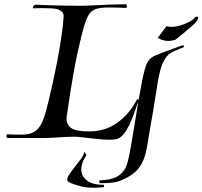

<svg xmlns="http://www.w3.org/2000/svg" viewBox="-20 -660 949 900"><path d="M494 -5Q471 -5 435.5 -8.5Q400 -12 351 -18Q344 -19 337 -19Q330 -19 322 -19Q291 -19 253.5 -16Q216 -13 178 -13H17Q10 -13 10 -22Q10 -26 12.5 -29Q15 -32 19 -30Q41 -29 56 -29Q71 -29 84 -29Q108 -29 128 -36Q148 -43 164 -64Q180 -85 192 -127Q198 -147 207.5 -186Q217 -225 228 -275Q239 -325 249.5 -379.5Q260 -434 267.5 -485.5Q275 -537 278 -578Q280 -597 269 -606Q258 -615 249 -617Q239 -620 217 -621Q195 -622 175 -622Q163 -622 153.5 -621.5Q144 -621 139 -621Q134 -621 134 -625Q134 -629 138.5 -633.5Q143 -638 148 -638Q181 -636 220.5 -635Q260 -634 300 -633.5Q340 -633 372 -633Q388 -633 421 -635Q454 -637 494 -638.5Q534 -640 568 -640H569Q575 -640 575 -631Q575 -627 573 -624.5Q571 -622 566 -623Q544 -624 525 -624.5Q506 -625 490 -625Q450 -625 427.5 -617Q405 -609 392 -584Q379 -559 366 -508Q352 -452 342 -405.5Q332 -359 324.5 -316Q317 -273 309.5 -226.5Q302 -180 294 -123Q293 -118 292.5 -112.5Q292 -107 292 -102Q292 -76 313.5 -60Q335 -44 399 -44Q474 -44 531 -85.5Q588 -127 621 -192Q623 -195 625 -195Q627 -195 629 -191.5Q631 -188 629 -184Q624 -173 616 -149.5Q608 -126 597 -98.5Q586 -71 571.5 -47.5Q557 -24 539 -13Q526 -5 494 -5ZM769 -468Q757 -468 745 -471.5Q733 -475 719 -482L761 -538Q769 -534 784 -534Q806 -534 834 -543.5Q862 -553 885 -569Q895 -582 904 -582Q909 -582 909 -576Q909 -573 904 -563Q898 -554 881.5 -539.5Q865 -525 846.5 -509.5Q828 -494 814.5 -483.5Q801 -473 801 -473Q792 -471 784.5 -469.5Q777 -468 769 -468ZM446 198 445 186 477 183Q491 182 511.5 175.5Q532 169 550.5 151.5Q569 134 578 101Q585 75 593.5 27Q602 -21 611 -78Q620 -135 629.5 -190Q639 -245 647 -285Q655 -325 662.5 -347.5Q670 -370 681 -381.5Q692 -393 709.5 -400.5Q727 -408 754 -418L839 -449L843 -440L791 -418Q767 -407 752.5 -382.5Q738 -358 730 -326Q722 -294 717 -260Q712 -226 707 -197Q705 -184 700 -153Q695 -122 688.5 -86Q682 -50 677 -19.5Q672 11 670 24Q658 98 625 134.5Q592 171 532 191Q523 194 505.5 196Q488 198 471 198.5Q454 199 446 198ZM421 220Q389 220 364.5 214.5Q340 209 314 199Q295 193 295 182Q295 176 298 169Q304 158 313.5 145Q323 132 333 119Q340 110 347 101Q354 92 360 84Q372 68 376 51L385 67Q361 103 361 134Q361 166 388 186.5Q415 207 467 206L468 217Q441 220 421 220Z"/></svg>

Font: Kings
Style: Regular
Weight: 400
Designer: Robert E. Leuschke
Foundry: Robert E. Leuschke
Version: Version 1.010; ttfautohint (v1.8.3)